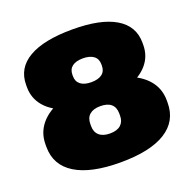

<svg xmlns="http://www.w3.org/2000/svg" viewBox="-128 -842 989 985"><g transform="rotate(-20 367.0 -350.0)"><path d="M367 13Q206 13 121 -39.5Q36 -92 36 -192V-205Q36 -270 76 -317Q116 -364 190 -389.5Q264 -415 367 -415Q470 -415 544 -389.5Q618 -364 658 -317Q698 -270 698 -205V-192Q698 -92 613.5 -39.5Q529 13 367 13ZM367 -145Q406 -145 426 -163Q446 -181 446 -213V-225Q446 -259 426 -276.5Q406 -294 367 -294Q329 -294 308.5 -276.5Q288 -259 288 -225V-213Q288 -181 308.5 -163Q329 -145 367 -145ZM367 -315Q268 -315 196 -339Q124 -363 85.5 -408Q47 -453 47 -514V-526Q47 -618 129 -665.5Q211 -713 367 -713Q521 -713 601.5 -665Q682 -617 682 -526V-514Q682 -453 644 -408.5Q606 -364 535.5 -339.5Q465 -315 367 -315ZM367 -425Q405 -425 425.5 -440.5Q446 -456 446 -486V-494Q446 -524 425 -539.5Q404 -555 367 -555Q329 -555 308.5 -539.5Q288 -524 288 -494V-486Q288 -457 308.5 -441Q329 -425 367 -425Z"/></g></svg>

Font: Pathway Extreme SemiCondensed Black
Style: Regular
Weight: 900
Width: 4
Version: Version 1.001;gftools[0.9.26]